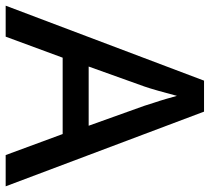

<svg xmlns="http://www.w3.org/2000/svg" viewBox="-52 -706 757 694"><g transform="rotate(90 327.0 -358.5)"><path d="M540 0 464 -206H188L112 0H0L271 -717H383L653 0ZM362 -501Q359 -512 351.5 -534Q344 -556 337 -580Q330 -604 326 -619Q318 -588 308 -553Q298 -518 292 -501L220 -300H434Z"/></g></svg>

Font: Noto Sans Ol Chiki Medium
Style: Regular
Weight: 500
Designer: Monotype Design Team, Lewis McGuffie
Foundry: Monotype Imaging Inc.
Version: Version 2.003; ttfautohint (v1.8.4.7-5d5b)